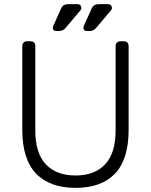

<svg xmlns="http://www.w3.org/2000/svg" viewBox="-20 -900 731 930"><path d="M88 0ZM563 -700H581Q591 -700 597 -693.5Q603 -687 603 -677V-271Q603 -128 537 -59Q471 10 346 10Q221 10 154.5 -59.5Q88 -129 88 -271V-677Q88 -687 94 -693.5Q100 -700 110 -700H128Q139 -700 145 -694Q151 -688 151 -677V-268Q151 -158 202 -104Q253 -50 346 -50Q438 -50 489 -104Q540 -158 540 -268V-677Q540 -688 546.5 -694Q553 -700 563 -700ZM314 -880H354Q363 -880 368.5 -875Q374 -870 374 -861Q374 -854 368 -848L297 -764Q285 -750 267 -750H252Q236 -750 236 -766Q236 -771 241 -781L277 -861Q282 -871 290.5 -875.5Q299 -880 314 -880ZM462 -880H502Q511 -880 516.5 -875Q522 -870 522 -861Q522 -854 516 -848L445 -764Q433 -750 415 -750H400Q384 -750 384 -766Q384 -771 389 -781L425 -861Q430 -871 438.5 -875.5Q447 -880 462 -880Z"/></svg>

Font: Hezaedrus Light
Style: Regular
Weight: 300
Designer: Hubert & Fischer
Foundry: Hubert & Fischer
Version: Version 1.10;September 3, 2019;FontCreator 11.5.0.2425 64-bi